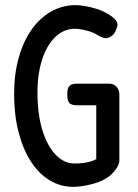

<svg xmlns="http://www.w3.org/2000/svg" viewBox="-20 -716 539 748"><path d="M266 12Q216 12 173.5 -13.5Q131 -39 100 -87.5Q69 -136 52 -202.5Q35 -269 35 -350Q35 -428 53 -491.5Q71 -555 103 -600.5Q135 -646 179 -671Q223 -696 276 -696Q290 -696 310.5 -692.5Q331 -689 353 -682.5Q375 -676 391 -667Q410 -657 422.5 -646Q435 -635 437 -626Q439 -620 436 -610.5Q433 -601 429 -593Q424 -582 414.5 -575.5Q405 -569 395 -567Q388 -567 378 -570.5Q368 -574 354 -583Q342 -590 326.5 -594.5Q311 -599 296.5 -601.5Q282 -604 272 -604Q229 -604 195.5 -572Q162 -540 143.5 -482Q125 -424 126 -347Q127 -266 146 -206Q165 -146 197.5 -112.5Q230 -79 270 -79Q285 -79 299.5 -80.5Q314 -82 328 -85.5Q342 -89 355 -96V-306H278Q266 -306 258 -309.5Q250 -313 246 -322Q242 -331 242 -348Q242 -365 246 -374Q250 -383 258.5 -386.5Q267 -390 278 -390H403Q417 -390 426 -384.5Q435 -379 440 -369.5Q445 -360 445 -346V-90Q445 -74 428 -52Q411 -30 388 -18Q370 -8 348 -1.5Q326 5 304.5 8.5Q283 12 266 12Z"/></svg>

Font: Fredoka Condensed
Style: Regular
Weight: 400
Width: 3
Designer: Ben Nathan
Foundry: Milena B. Brandão, Ben Nathan
Version: Version 2.001